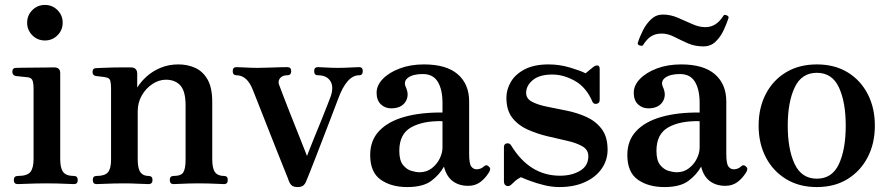

<svg xmlns="http://www.w3.org/2000/svg" viewBox="-20 -746 3605 778"><path d="M52 0Q36 0 36 -16Q36 -33 52 -33Q90 -33 103 -49Q116 -65 116 -101V-385Q116 -413 110.5 -422.5Q105 -432 91 -433Q84 -434 67.5 -435.5Q51 -437 44 -438Q30 -441 30 -455Q30 -471 45 -471Q48 -471 70 -471.5Q92 -472 119.5 -472Q147 -472 170 -472.5Q193 -473 199 -473Q224 -473 224 -450V-101Q224 -65 236 -49Q248 -33 280 -33Q295 -33 295 -16Q295 0 280 0Q273 0 253 -1Q233 -2 210 -2.5Q187 -3 169 -3Q152 -3 127 -2.5Q102 -2 80.5 -1Q59 0 52 0ZM162 -582Q132 -582 111 -603Q90 -624 90 -654Q90 -684 111 -705Q132 -726 162 -726Q192 -726 213 -705Q234 -684 234 -654Q234 -624 213 -603Q192 -582 162 -582Z M371 0Q356 0 356 -17Q356 -33 371 -33Q405 -33 417.5 -48Q430 -63 430 -99V-387Q430 -407 427 -418.5Q424 -430 411 -432Q404 -434 390 -435.5Q376 -437 369 -438Q355 -440 355 -454Q355 -470 370 -470Q373 -470 393 -471Q413 -472 438 -472.5Q463 -473 484 -473Q505 -473 511 -473Q536 -472 536 -447V-391Q550 -414 573.5 -435.5Q597 -457 630 -471Q663 -485 703 -485Q740 -485 771 -471Q802 -457 821 -424Q840 -391 840 -333V-101Q840 -63 851.5 -48Q863 -33 888 -33Q903 -33 903 -17Q903 0 888 0Q881 0 863 -1Q845 -2 824 -2.5Q803 -3 785 -3Q768 -3 747 -2.5Q726 -2 708.5 -1Q691 0 683 0Q668 0 668 -17Q668 -33 683 -33Q714 -33 723 -48Q732 -63 732 -99V-319Q732 -376 711 -399.5Q690 -423 652 -423Q624 -423 597.5 -405.5Q571 -388 554.5 -359Q538 -330 538 -295V-101Q538 -63 549 -48Q560 -33 582 -33Q598 -33 598 -17Q598 0 582 0Q571 0 540.5 -1.5Q510 -3 484 -3Q467 -3 443 -2.5Q419 -2 399 -1Q379 0 371 0Z M1186 12Q1170 12 1162.5 5.5Q1155 -1 1151 -11Q1149 -18 1138 -45Q1127 -72 1111.5 -111Q1096 -150 1079 -193Q1062 -236 1046.5 -275.5Q1031 -315 1019.5 -344Q1008 -373 1004 -383Q981 -441 938 -441Q923 -441 923 -458Q923 -474 938 -474Q949 -474 974 -472.5Q999 -471 1025 -471Q1043 -471 1068 -472Q1093 -473 1115 -473.5Q1137 -474 1144 -474Q1160 -474 1160 -458Q1160 -441 1144 -441Q1125 -441 1115.5 -430Q1106 -419 1110 -405Q1113 -397 1124.5 -366.5Q1136 -336 1152 -295.5Q1168 -255 1184 -215Q1200 -175 1211 -147Q1222 -119 1224 -114Q1226 -119 1235 -142.5Q1244 -166 1257.5 -198.5Q1271 -231 1284.5 -264.5Q1298 -298 1308 -324Q1318 -350 1321 -358Q1333 -396 1318 -418.5Q1303 -441 1268 -441Q1253 -441 1253 -458Q1253 -474 1268 -474Q1279 -474 1301 -472.5Q1323 -471 1349 -471Q1375 -471 1399.5 -472.5Q1424 -474 1435 -474Q1450 -474 1450 -458Q1450 -441 1435 -441Q1385 -441 1350 -345Q1348 -340 1339 -316Q1330 -292 1316.5 -257Q1303 -222 1288 -183Q1273 -144 1259 -108Q1245 -72 1234.5 -45.5Q1224 -19 1220 -10Q1216 0 1208.5 6Q1201 12 1186 12Z M1630 12Q1565 12 1522.5 -18Q1480 -48 1480 -118Q1480 -177 1516.5 -215.5Q1553 -254 1619 -272.5Q1685 -291 1773 -290V-329Q1773 -383 1754 -414.5Q1735 -446 1693 -446Q1654 -446 1634 -431.5Q1614 -417 1624 -394Q1640 -360 1623 -333.5Q1606 -307 1565 -307Q1540 -307 1523 -323.5Q1506 -340 1506 -370Q1506 -400 1531 -426Q1556 -452 1599.5 -468.5Q1643 -485 1698 -485Q1789 -485 1835 -445Q1881 -405 1881 -335V-123Q1881 -83 1889.5 -71.5Q1898 -60 1911 -60Q1921 -60 1928.5 -63.5Q1936 -67 1940 -71Q1951 -82 1962 -70Q1967 -65 1966 -59Q1965 -53 1961 -47Q1947 -24 1926.5 -8.5Q1906 7 1877 7Q1840 7 1814.5 -12Q1789 -31 1779 -71Q1761 -38 1727.5 -13Q1694 12 1630 12ZM1680 -48Q1709 -48 1730 -64.5Q1751 -81 1762 -104Q1773 -127 1773 -148V-255Q1694 -257 1646 -230Q1598 -203 1598 -135Q1598 -96 1613 -77.5Q1628 -59 1647.5 -53.5Q1667 -48 1680 -48Z M2247 12Q2217 12 2186 4.5Q2155 -3 2129.5 -12.5Q2104 -22 2091 -28Q2077 -21 2069 -14Q2061 -7 2053 1Q2043 11 2032.5 7Q2022 3 2022 -11V-150Q2022 -163 2033.5 -165Q2045 -167 2051 -157Q2126 -34 2249 -34Q2297 -34 2330.5 -54Q2364 -74 2364 -113Q2364 -139 2340 -153Q2316 -167 2278 -175.5Q2240 -184 2198 -194Q2156 -204 2118 -221Q2080 -238 2056 -268.5Q2032 -299 2032 -350Q2032 -384 2050.5 -415Q2069 -446 2107 -465.5Q2145 -485 2203 -485Q2247 -485 2289 -472.5Q2331 -460 2353 -449Q2359 -454 2368.5 -462Q2378 -470 2386 -476Q2395 -482 2402.5 -480.5Q2410 -479 2410 -466V-341Q2410 -328 2398 -325.5Q2386 -323 2381 -333Q2356 -392 2310 -418Q2264 -444 2218 -444Q2166 -444 2139 -421.5Q2112 -399 2112 -370Q2112 -346 2136 -333.5Q2160 -321 2197.5 -313.5Q2235 -306 2277 -297.5Q2319 -289 2356.5 -272Q2394 -255 2418 -223.5Q2442 -192 2442 -139Q2442 -97 2418 -62.5Q2394 -28 2350 -8Q2306 12 2247 12Z M2672 12Q2607 12 2564.5 -18Q2522 -48 2522 -118Q2522 -177 2558.5 -215.5Q2595 -254 2661 -272.5Q2727 -291 2815 -290V-329Q2815 -383 2796 -414.5Q2777 -446 2735 -446Q2696 -446 2676 -431.5Q2656 -417 2666 -394Q2682 -360 2665 -333.5Q2648 -307 2607 -307Q2582 -307 2565 -323.5Q2548 -340 2548 -370Q2548 -400 2573 -426Q2598 -452 2641.5 -468.5Q2685 -485 2740 -485Q2831 -485 2877 -445Q2923 -405 2923 -335V-123Q2923 -83 2931.5 -71.5Q2940 -60 2953 -60Q2963 -60 2970.5 -63.5Q2978 -67 2982 -71Q2993 -82 3004 -70Q3009 -65 3008 -59Q3007 -53 3003 -47Q2989 -24 2968.5 -8.5Q2948 7 2919 7Q2882 7 2856.5 -12Q2831 -31 2821 -71Q2803 -38 2769.5 -13Q2736 12 2672 12ZM2722 -48Q2751 -48 2772 -64.5Q2793 -81 2804 -104Q2815 -127 2815 -148V-255Q2736 -257 2688 -230Q2640 -203 2640 -135Q2640 -96 2655 -77.5Q2670 -59 2689.5 -53.5Q2709 -48 2722 -48ZM2830 -558Q2795 -558 2766 -571Q2737 -584 2711.5 -597Q2686 -610 2661 -610Q2636 -610 2618 -598.5Q2600 -587 2585 -562Q2581 -559 2572.5 -561.5Q2564 -564 2564 -571Q2572 -597 2585.5 -623.5Q2599 -650 2619 -668.5Q2639 -687 2666 -687Q2697 -687 2727 -674Q2757 -661 2785 -648.5Q2813 -636 2838 -636Q2860 -636 2878 -647Q2896 -658 2912 -683Q2915 -688 2924.5 -684Q2934 -680 2932 -673Q2925 -651 2912.5 -624Q2900 -597 2880 -577.5Q2860 -558 2830 -558Z M3290 12Q3218 12 3165 -20.5Q3112 -53 3083 -109Q3054 -165 3054 -237Q3054 -309 3083 -365Q3112 -421 3165 -453Q3218 -485 3290 -485Q3362 -485 3414.5 -453Q3467 -421 3496 -365Q3525 -309 3525 -237Q3525 -165 3496 -109Q3467 -53 3414.5 -20.5Q3362 12 3290 12ZM3290 -22Q3352 -22 3379.5 -81.5Q3407 -141 3407 -237Q3407 -332 3379.5 -391.5Q3352 -451 3290 -451Q3228 -451 3200 -391.5Q3172 -332 3172 -237Q3172 -141 3200 -81.5Q3228 -22 3290 -22Z"/></svg>

Font: Zen Antique
Style: Regular
Weight: 400
Designer: Yoshimichi Ohira
Foundry: Positype
Version: Version 1.001